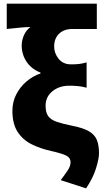

<svg xmlns="http://www.w3.org/2000/svg" viewBox="-20 -819 583 1053"><path d="M452 214 313 169Q337 137 352 114.5Q367 92 367 70Q367 47 344.5 35Q322 23 260 9Q201 -4 153 -28Q105 -52 76.5 -96Q48 -140 48 -211Q48 -260 69 -301Q90 -342 125 -372Q160 -402 202 -416V-421Q153 -440 126 -480Q99 -520 99 -570Q99 -597 111 -625Q123 -653 147 -671Q116 -670 90 -667.5Q64 -665 17 -660V-799H511V-660H376Q331 -660 304 -634Q277 -608 277 -564Q277 -527 301.5 -496.5Q326 -466 370 -466Q395 -466 413 -468Q431 -470 455 -477V-338Q429 -345 406 -347Q383 -349 360 -349Q305 -349 267.5 -318.5Q230 -288 230 -239Q230 -202 244.5 -182Q259 -162 291 -151Q323 -140 373 -130Q435 -118 467 -99.5Q499 -81 511 -52Q523 -23 523 22Q523 51 506.5 104.5Q490 158 452 214Z"/></svg>

Font: Source Han Sans TC Heavy
Style: Regular
Weight: 900
Designer: Ryoko NISHIZUKA Ë•øÂ°öÊ∂ºÂ≠ê (kana, bopomofo & ideographs); Paul D. Hunt (Latin, Greek & Cyrillic); Sandoll Communicatio
Foundry: Adobe
Version: Version 2.004;hotconv 1.0.118;makeotfexe 2.5.65603